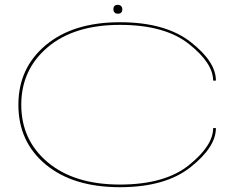

<svg xmlns="http://www.w3.org/2000/svg" viewBox="-20 -774 1048 799"><path d="M479 5Q284.5 5 170.5 -89.2Q56.5 -183.5 56.5 -338Q56.5 -491 170.5 -586.2Q284.5 -681.5 479 -681.5Q667.5 -681.5 773 -599.5Q878.5 -517.5 878.5 -438.5H867Q867 -511 766.5 -590.8Q666 -670.5 479 -670.5Q288.5 -670.5 178.5 -577.5Q68.5 -484.5 68.5 -338Q68.5 -191 178.8 -98.5Q289 -6 479 -6Q666 -6 766.5 -87Q867 -168 867 -241H878.5Q878.5 -162 773.2 -78.5Q668 5 479 5ZM471 -717Q452 -717 452 -736Q452 -754 471 -754Q478.5 -754 483.8 -748.8Q489 -743.5 489 -736Q489 -717 471 -717Z"/></svg>

Font: Anybody UltraExpanded Thin
Style: Regular
Weight: 100
Width: 9
Designer: Tyler Finck
Foundry: Etcetera Type Company
Version: Version 1.010; ttfautohint (v1.8.3) -l 8 -r 50 -G 200 -x 14 